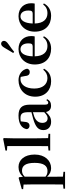

<svg xmlns="http://www.w3.org/2000/svg" viewBox="1076 -1970 1154 3345"><g transform="rotate(-90 1652.5 -298.0)"><path d="M395 16C527 16 632 -93 632 -271C632 -449 538 -552 416 -552C352 -552 292 -528 245 -474L237 -541L224 -550L30 -495V-471L109 -464C111 -415 112 -375 112 -309V14L110 224L37 231V259H331V231L247 222L245 13V-55C289 -5 340 16 395 16ZM247 -445C286 -483 318 -491 353 -491C436 -491 487 -429 487 -270C487 -104 428 -47 347 -47C308 -47 278 -55 247 -82Z M777 0H993V-30L918 -36C916 -100 915 -172 915 -235V-651L919 -810L904 -819L702 -780V-753L780 -748V-235L778 -37L702 -30V0Z M1481 15C1537 15 1573 -5 1597 -53L1580 -67C1562 -41 1550 -34 1535 -34C1513 -34 1501 -48 1501 -95V-356C1501 -494 1443 -552 1310 -552C1169 -552 1087 -496 1074 -406C1082 -376 1104 -360 1135 -360C1169 -360 1197 -382 1201 -439L1210 -512C1230 -516 1247 -518 1265 -518C1342 -518 1370 -488 1370 -381V-327L1260 -298C1108 -255 1058 -204 1058 -118C1058 -34 1118 16 1202 16C1278 16 1319 -16 1373 -74C1386 -18 1420 15 1481 15ZM1370 -104C1321 -57 1292 -45 1265 -45C1216 -45 1184 -75 1184 -136C1184 -203 1221 -248 1292 -277C1312 -284 1340 -293 1370 -301Z M1908 16C2015 16 2080 -24 2128 -108L2110 -121C2072 -74 2024 -48 1965 -48C1854 -48 1782 -132 1782 -278C1782 -429 1851 -518 1945 -518C1959 -518 1972 -517 1985 -513L2000 -437C2004 -376 2032 -356 2069 -356C2099 -356 2119 -370 2128 -402C2112 -488 2032 -552 1929 -552C1773 -552 1640 -450 1640 -260C1640 -83 1758 16 1908 16Z M2401 -644 2422 -628C2457 -657 2493 -685 2553 -726C2594 -754 2613 -779 2613 -806C2613 -836 2588 -855 2564 -855C2536 -855 2515 -837 2491 -795C2452 -727 2427 -686 2401 -644ZM2477 16C2576 16 2651 -29 2693 -110L2675 -123C2640 -76 2593 -48 2522 -48C2422 -48 2347 -113 2343 -270H2690C2694 -288 2696 -306 2696 -331C2696 -455 2617 -552 2470 -552C2328 -552 2201 -449 2201 -269C2201 -84 2315 16 2477 16ZM2343 -305C2348 -452 2401 -518 2465 -518C2529 -518 2569 -468 2569 -380C2569 -326 2557 -305 2514 -305Z M3049 16C3148 16 3223 -29 3265 -110L3247 -123C3212 -76 3165 -48 3094 -48C2994 -48 2919 -113 2915 -270H3262C3266 -288 3268 -306 3268 -331C3268 -455 3189 -552 3042 -552C2900 -552 2773 -449 2773 -269C2773 -84 2887 16 3049 16ZM2915 -305C2920 -452 2973 -518 3037 -518C3101 -518 3141 -468 3141 -380C3141 -326 3129 -305 3086 -305Z"/></g></svg>

Font: GenRyuMin2 TW B
Style: Regular
Weight: 700
Version: Version 2.100;PS 2.1;hotconv 16.6.51;makeotf.lib2.5.65220 DE